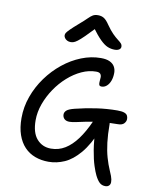

<svg xmlns="http://www.w3.org/2000/svg" viewBox="-111 -1058 977 1239"><g transform="rotate(10 377.5 -438.0)"><path d="M666.2 101.2Q643.2 101.2 628.2 87.3Q613.2 73.4 598.4 44Q588 23.2 575.4 -15.3Q562.8 -53.8 552.7 -113.9Q542.6 -174 539.6 -258.4L572.6 -252Q529.8 -148.8 481.4 -91.9Q433 -35 381.7 -12.5Q330.4 10 277.6 10Q229.6 10 189.1 -5.1Q148.6 -20.2 119.3 -51.1Q90 -82 73.8 -128.7Q57.6 -175.4 57.6 -237.8Q57.6 -310.8 82.4 -379.8Q107.2 -448.8 150.3 -508.3Q193.4 -567.8 249.3 -612.8Q305.2 -657.8 368.5 -682.9Q431.8 -708 495.6 -708Q532 -708 554 -697.5Q576 -687 586.2 -668.9Q596.4 -650.8 596.4 -628.8Q596.4 -598.8 587.7 -576Q579 -553.2 564.1 -540.3Q549.2 -527.4 531.4 -527.4Q517.4 -527.4 514.6 -536.5Q511.8 -545.6 513.3 -558.8Q514.8 -572 515.2 -585.1Q515.6 -598.2 508.4 -607.3Q501.2 -616.4 480.4 -616.4Q433.4 -616.4 386.2 -594.8Q339 -573.2 296.4 -535.3Q253.8 -497.4 221.1 -449Q188.4 -400.6 169.1 -347Q149.8 -293.4 149.8 -240.4Q149.8 -158.2 185.8 -117.3Q221.8 -76.4 278.6 -76.4Q328.8 -76.4 370.7 -102.1Q412.6 -127.8 448.8 -176.9Q485 -226 516.6 -297Q529.4 -323 545.2 -332.9Q561 -342.8 587 -342.8Q605.2 -342.8 614.8 -330.5Q624.4 -318.2 624.4 -295.4Q624.4 -230.8 630.8 -177.7Q637.2 -124.6 649.5 -81.7Q661.8 -38.8 677.8 -2.4Q686.4 16.8 691.1 29.9Q695.8 43 697.4 51.7Q699 60.4 699 69.2Q699 84.2 690 92.7Q681 101.2 666.2 101.2ZM366 -267.6Q344.4 -267.6 332.6 -278.9Q320.8 -290.2 320.8 -308.2Q320.8 -323 333.9 -334.8Q347 -346.6 384.4 -356Q453 -373.2 521.5 -383.2Q590 -393.2 658.6 -393.4Q688.4 -393.4 703.7 -387.9Q719 -382.4 724.4 -372.6Q729.8 -362.8 729.8 -349.4Q729.8 -333.8 717.4 -320.2Q705 -306.6 677.4 -306.6Q611.6 -306.6 561.5 -300.6Q511.4 -294.6 474.3 -287.1Q437.2 -279.6 410.9 -273.6Q384.6 -267.6 366 -267.6ZM284.4 -775.4Q271.4 -775.4 261 -780.9Q250.6 -786.4 244.8 -795Q239 -803.6 239 -812.6Q239 -820.4 244 -828.6Q249 -836.8 266 -853.8Q283 -870.8 320.2 -903Q350.8 -929.4 367.1 -945.8Q383.4 -962.2 396.4 -969.6Q409.4 -977 429.6 -977Q452.4 -977 468.9 -966.5Q485.4 -956 505 -926.6Q527.8 -893.8 547.4 -874.3Q567 -854.8 581.7 -843.8Q596.4 -832.8 604.6 -824Q612.8 -815.2 612.8 -802.2Q612.8 -790.8 602 -783.6Q591.2 -776.4 572.6 -776.4Q548.6 -776.4 526.4 -785.5Q504.2 -794.6 477 -821.4Q449.8 -848.2 411.4 -900.8L439.6 -901.2Q397.2 -856.4 370.9 -830.6Q344.6 -804.8 328.8 -793Q313 -781.2 303 -778.3Q293 -775.4 284.4 -775.4Z"/></g></svg>

Font: Shantell Sans Light
Style: Regular
Weight: 300
Designer: Stephen Nixon, Anya Danilova, Shantell Martin
Foundry: Arrow Type
Version: Version 1.011;[c5ecc13dd]